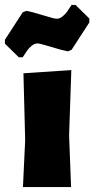

<svg xmlns="http://www.w3.org/2000/svg" viewBox="-50 -758 382 778"><path d="M256 -738 312 -683V-667L240 -556L225 -550Q202 -554 157 -568Q112 -582 102 -582Q90 -582 78.5 -572.5Q67 -563 61 -554.5Q55 -546 42 -526H26L-30 -581V-597L42 -708L57 -714Q80 -710 125 -696Q170 -682 180 -682Q192 -682 203.5 -691.5Q215 -701 221 -709.5Q227 -718 240 -738ZM43 0 52 -190 45 -461 239 -474 230 -210 238 0Z"/></svg>

Font: Alegreya Sans SC Black
Style: Regular
Weight: 900
Designer: Juan Pablo del Peral
Foundry: Huerta Tipografica
Version: Version 2.007